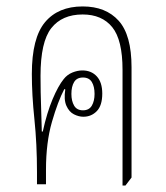

<svg xmlns="http://www.w3.org/2000/svg" viewBox="-20 -573 516 597"><path d="M361 4V-356Q361 -449 329 -488.5Q297 -528 237 -528Q173 -528 139.5 -485.5Q106 -443 106 -337Q106 -310 106.5 -285.5Q107 -261 108 -232.5Q109 -204 110 -164H113Q126 -223 143.5 -264.5Q161 -306 178 -327Q189 -341 205 -347.5Q221 -354 236 -354Q264 -354 281 -335.5Q298 -317 298 -282Q298 -245 281 -227.5Q264 -210 239 -210Q225 -210 210 -217.5Q195 -225 186.5 -244Q178 -263 183 -295L180 -296Q160 -258 141.5 -194Q123 -130 123 -45V0H95V-38Q95 -125 87 -202Q79 -279 79 -343Q79 -455 120 -504Q161 -553 237 -553Q309 -553 349 -508.5Q389 -464 389 -364V-21L370 4ZM238 -230Q257 -230 265.5 -244.5Q274 -259 274 -281Q274 -304 265.5 -318Q257 -332 238 -332Q219 -332 210.5 -318Q202 -304 202 -281Q202 -259 210.5 -244.5Q219 -230 238 -230Z"/></svg>

Font: Noto Serif Thai ExtraCondensed Thin
Style: Regular
Weight: 100
Width: 2
Designer: Monotype Design Team
Foundry: Monotype Imaging Inc.
Version: Version 2.001; ttfautohint (v1.8.4.7-5d5b)